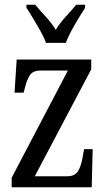

<svg xmlns="http://www.w3.org/2000/svg" viewBox="-20 -786 448 806"><path d="M29 0V-40L265 -490H152Q118 -490 105 -470Q92 -450 83 -411L79 -397H41L50 -536H363V-495L126 -46H262Q294 -46 307.5 -67.5Q321 -89 328 -132L333 -160H369L365 0ZM173 -606Q165 -629 150 -655.5Q135 -682 119.5 -708Q104 -734 91 -753V-766H128Q149 -741 172.5 -715.5Q196 -690 214 -661Q232 -690 255.5 -715.5Q279 -741 300 -766H337V-753Q325 -734 309 -708Q293 -682 279 -655.5Q265 -629 256 -606Z"/></svg>

Font: Noto Serif Hebrew ExtraCondensed
Style: Regular
Weight: 400
Width: 2
Designer: Monotype Design Team
Foundry: Monotype Imaging Inc.
Version: Version 2.004; ttfautohint (v1.8.4.7-5d5b)